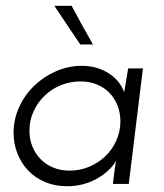

<svg xmlns="http://www.w3.org/2000/svg" viewBox="-20 -637 567 665"><path d="M27 -177Q27 -224 46.5 -266.5Q66 -309 99 -340.5Q132 -372 174.5 -390.5Q217 -409 263 -409Q293 -409 318 -401Q343 -393 362 -379.5Q381 -366 393 -349.5Q405 -333 410 -317L424 -400H475L426 0H371L376 -41Q378 -52 379 -62Q380 -72 382 -81Q373 -64 357 -48.5Q341 -33 319 -20Q297 -7 270 0.5Q243 8 212 8Q170 8 136 -6.5Q102 -21 78 -46Q54 -71 40.5 -105Q27 -139 27 -177ZM82 -185Q82 -155 92 -130Q102 -105 120.5 -86Q139 -67 164.5 -56.5Q190 -46 221 -46Q257 -46 289 -59.5Q321 -73 345 -96Q369 -119 383 -150.5Q397 -182 397 -217Q397 -246 387 -271.5Q377 -297 359 -315.5Q341 -334 315.5 -344.5Q290 -355 259 -355Q223 -355 191 -342Q159 -329 135 -306Q111 -283 96.5 -252Q82 -221 82 -185ZM228 -617Q246 -583 264.5 -549.5Q283 -516 302 -483H258L168 -617Z"/></svg>

Font: Josefin Sans
Style: Italic
Weight: 400
Italic angle: -7.5°
Designer: Santiago Orozco
Foundry: Typemade